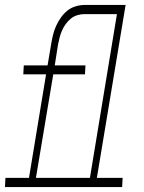

<svg xmlns="http://www.w3.org/2000/svg" viewBox="-60 -755 580 775"><path d="M-40 0 -38 -37H57L126 -455H34L36 -491H132L147 -580Q150 -598 154.5 -616Q159 -634 167 -651.5Q175 -669 186.5 -685Q198 -701 212.5 -712.5Q227 -724 245.5 -729.5Q264 -735 282 -735H447L331 -37H435L433 0ZM303 -37 412 -698H280Q266 -698 251.5 -693.5Q237 -689 225.5 -679.5Q214 -670 205 -657.5Q196 -645 190 -631Q184 -617 180.5 -603Q177 -589 174 -574L161 -491H285L283 -455H155L85 -37Z"/></svg>

Font: Iosevka Curly Slab XLtObl
Style: Regular
Weight: 200
Italic angle: -9°
Monospace: yes
Designer: Belleve Invis
Foundry: Belleve Invis
Version: Version 11.1.0; ttfautohint (v1.8.3)